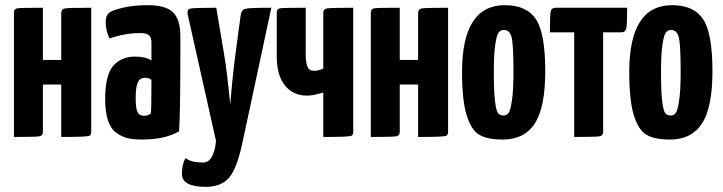

<svg xmlns="http://www.w3.org/2000/svg" viewBox="-20 -530 2797 743"><path d="M333 -20Q333 -6 324 -4Q312 0 217 0V-203H146V-20V-19Q146 -5 132 -2.5Q118 0 34 0V-480Q34 -481 34 -482Q34 -496 48 -498Q62 -500 146 -500V-298H217V-480Q217 -495 232 -497.5Q247 -500 333 -500Z M389 -446Q389 -470 403 -481Q416 -491 457 -500.5Q498 -510 552 -510Q621 -510 649.5 -482.5Q678 -455 678 -388V-341Q678 -96 673 -22Q619 10 529 10Q497 10 475 5Q453 0 431 -15.5Q409 -31 398 -63.5Q387 -96 387 -146Q387 -240 418.5 -275.5Q450 -311 502 -311Q543 -311 566 -296V-365Q566 -385 556.5 -393.5Q547 -402 524 -402Q462 -402 404 -381Q389 -410 389 -446ZM566 -221Q557 -229 540 -229Q522 -229 513.5 -211.5Q505 -194 505 -149Q505 -112 512 -97Q519 -82 537 -82Q555 -82 564 -92Q566 -114 566 -221Z M707 -471Q702 -493 715.5 -496.5Q729 -500 817 -500L846 -327Q853 -288 859 -237.5Q865 -187 868 -156L871 -125Q880 -239 892 -327L911 -469Q914 -492 929.5 -496Q945 -500 1030 -500L918 23Q897 121 867 157Q837 193 776 193Q684 193 684 143Q684 105 698 82Q721 99 766 99Q807 99 816 16Z M1347 -20Q1347 -6 1338 -4Q1326 0 1231 0V-172Q1193 -160 1168 -160Q1114 -160 1082.5 -199.5Q1051 -239 1051 -311V-480Q1051 -481 1051 -482Q1051 -496 1065 -498Q1079 -500 1163 -500V-322Q1163 -289 1169.5 -272.5Q1176 -256 1195 -256Q1214 -256 1231 -265V-480Q1231 -495 1246 -497.5Q1261 -500 1347 -500Z M1714 -20Q1714 -6 1705 -4Q1693 0 1598 0V-203H1527V-20V-19Q1527 -5 1513 -2.5Q1499 0 1415 0V-480Q1415 -481 1415 -482Q1415 -496 1429 -498Q1443 -500 1527 -500V-298H1598V-480Q1598 -495 1613 -497.5Q1628 -500 1714 -500Z M1768 -251Q1768 -510 1934 -510Q2018 -510 2054 -455.5Q2090 -401 2090 -255Q2090 -114 2049.5 -52Q2009 10 1926 10Q1867 10 1835.5 -8Q1804 -26 1786 -83.5Q1768 -141 1768 -251ZM1891 -252Q1891 -177 1895.5 -139Q1900 -101 1907.5 -92Q1915 -83 1929 -83Q1940 -83 1947.5 -92Q1955 -101 1961 -140.5Q1967 -180 1967 -252Q1967 -356 1960 -385Q1953 -414 1930 -414Q1917 -414 1909.5 -404Q1902 -394 1896.5 -357Q1891 -320 1891 -252Z M2314 -405V-20V-19Q2314 -5 2300 -2.5Q2286 0 2202 0V-405H2108Q2108 -470 2111 -485Q2114 -500 2131 -500H2407Q2407 -435 2403.5 -420Q2400 -405 2385 -405Z M2415 -251Q2415 -510 2581 -510Q2665 -510 2701 -455.5Q2737 -401 2737 -255Q2737 -114 2696.5 -52Q2656 10 2573 10Q2514 10 2482.5 -8Q2451 -26 2433 -83.5Q2415 -141 2415 -251ZM2538 -252Q2538 -177 2542.5 -139Q2547 -101 2554.5 -92Q2562 -83 2576 -83Q2587 -83 2594.5 -92Q2602 -101 2608 -140.5Q2614 -180 2614 -252Q2614 -356 2607 -385Q2600 -414 2577 -414Q2564 -414 2556.5 -404Q2549 -394 2543.5 -357Q2538 -320 2538 -252Z"/></svg>

Font: Yanone Kaffeesatz Bold
Style: Regular
Weight: 700
Designer: Yanone (Cyrillic: Daniel Pouzeot)
Foundry: Yanone
Version: Version 1.003;PS 001.003;hotconv 1.0.88;makeotf.lib2.5.64775